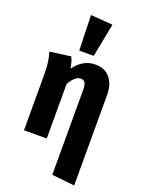

<svg xmlns="http://www.w3.org/2000/svg" viewBox="-190 -917 903 1221"><g transform="rotate(20 261.0 -306.5)"><path d="M475 -391V221L321 205V-372Q321 -404 311.5 -418Q302 -432 283 -432Q245 -432 209 -369V0H55V-381Q55 -462 36 -525L177 -544Q192 -515 199 -469Q228 -508 262.5 -528Q297 -548 342 -548Q404 -548 439.5 -506Q475 -464 475 -391ZM354 -823 310 -596H212L205 -834Z"/></g></svg>

Font: Fira Sans Condensed
Style: Bold
Weight: 700
Width: 3
Designer: bBox Type GmbH & Carrois Corporate GbR & Edenspiekermann AG
Foundry: bBox Type GmbH & Carrois Corporate GbR & Edenspiekermann AG
Version: Version 4.301